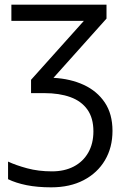

<svg xmlns="http://www.w3.org/2000/svg" viewBox="-20 -555 531 815"><path d="M432.1 -535.2V-476.1L207 -224.6Q279.3 -220.7 335.7 -194.6Q392.1 -168.5 424.8 -119.9Q457.5 -71.3 457.5 0.5Q457.5 71.3 425.5 125.2Q393.6 179.2 335.2 209.7Q276.9 240.2 197.3 240.2Q138.7 240.2 92.8 231Q46.9 221.7 14.2 205.6V130.9Q47.4 146.5 95.2 159.4Q143.1 172.4 200.7 172.4Q253.4 172.4 293 151.9Q332.5 131.3 354.5 93Q376.5 54.7 376.5 2.4Q376.5 -54.2 350.8 -90.1Q325.2 -126 278.6 -142.8Q231.9 -159.7 168 -159.7H111.8V-216.3L335.9 -466.3H28.3V-535.2Z"/></svg>

Font: Wonky
Style: Regular
Weight: 400
Designer: Monotype Design Team
Foundry: Monotype Imaging Inc.
Version: Version 3.000